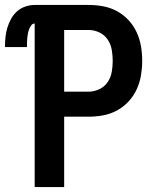

<svg xmlns="http://www.w3.org/2000/svg" viewBox="-39 -755 659 775"><path d="M101 0V-660Q92 -660 86.5 -652Q81 -644 78 -635.5Q75 -627 73.5 -618.5Q72 -610 71 -601Q70 -592 70 -583Q70 -574 70 -565H-19Q-19 -585 -17 -604.5Q-15 -624 -9.5 -642.5Q-4 -661 5.5 -678.5Q15 -696 29.5 -709Q44 -722 63 -728.5Q82 -735 101 -735H319Q349 -735 378 -729.5Q407 -724 433 -710Q459 -696 479.5 -674Q500 -652 512.5 -625Q525 -598 530 -568.5Q535 -539 535 -509Q535 -480 530 -450.5Q525 -421 512.5 -394Q500 -367 479.5 -345Q459 -323 433 -309Q407 -295 378 -289.5Q349 -284 319 -284H220V0ZM319 -385Q341 -385 362 -395Q383 -405 395.5 -423.5Q408 -442 412 -464.5Q416 -487 416 -509Q416 -532 412 -554.5Q408 -577 395.5 -595.5Q383 -614 362 -624Q341 -634 319 -634H220V-385Z"/></svg>

Font: Iosevka Extended
Style: Bold
Weight: 700
Width: 7
Monospace: yes
Designer: Belleve Invis
Foundry: Belleve Invis
Version: Version 32.5.0; ttfautohint (v1.8.4)